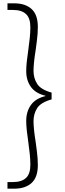

<svg xmlns="http://www.w3.org/2000/svg" viewBox="-20 -951 394 1157"><path d="M291 -352Q226 -334 204 -299.5Q182 -265 182 -221Q182 -175 195 -95Q196 -87 202 -42Q208 3 208 44Q208 117 170.5 151.5Q133 186 65 186H25V146H59Q110 146 136.5 121.5Q163 97 163 42Q163 11 159 -26.5Q155 -64 150 -99Q145 -131 141.5 -164Q138 -197 138 -222Q138 -279 166.5 -318.5Q195 -358 254 -372V-374Q195 -388 166.5 -427Q138 -466 138 -523Q138 -548 141.5 -581Q145 -614 150 -646Q155 -681 159 -718.5Q163 -756 163 -787Q163 -842 136.5 -866.5Q110 -891 59 -891H25V-931H65Q133 -931 170.5 -896.5Q208 -862 208 -789Q208 -748 202 -703Q196 -658 195 -650Q182 -570 182 -524Q182 -480 204 -445.5Q226 -411 291 -393Z"/></svg>

Font: Fz Poppins ExtLt
Style: Regular
Weight: 200
Designer: Ninad Kale (Devanagari), Jonny Pinhorn (Latin)
Foundry: Indian Type Foundry
Version: Vit hóa bi Vntype.Com & FontZin.Com